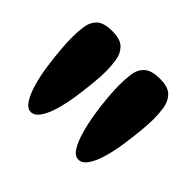

<svg xmlns="http://www.w3.org/2000/svg" viewBox="-93 -807 578 578"><g transform="rotate(45 196.0 -518.0)"><path d="M294 -345Q278 -345 266.5 -363.5Q255 -382 246.5 -411.5Q238 -441 232.5 -475Q227 -509 224.5 -540Q222 -571 222 -591Q222 -615 225 -638Q228 -661 243.5 -676Q259 -691 296 -691Q331 -691 346 -675.5Q361 -660 364.5 -637Q368 -614 368 -591Q368 -571 365 -540Q362 -509 357 -475Q352 -441 343.5 -411.5Q335 -382 322.5 -363.5Q310 -345 294 -345ZM91 -345Q76 -345 64 -363.5Q52 -382 43.5 -411.5Q35 -441 30 -475Q25 -509 22.5 -540Q20 -571 20 -591Q20 -615 23 -638Q26 -661 41 -676Q56 -691 93 -691Q128 -691 143 -675.5Q158 -660 161.5 -637Q165 -614 165 -591Q165 -571 162 -540Q159 -509 154 -475Q149 -441 140.5 -411.5Q132 -382 119.5 -363.5Q107 -345 91 -345Z"/></g></svg>

Font: Fredoka SemiCondensed
Style: Bold
Weight: 700
Width: 4
Designer: Ben Nathan
Foundry: Milena B. Brandão, Ben Nathan
Version: Version 2.001